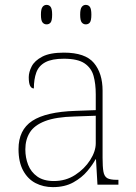

<svg xmlns="http://www.w3.org/2000/svg" viewBox="-20 -758 557 788"><path d="M197 10Q158 10 126 -6.5Q94 -23 75 -58Q56 -93 56 -146Q56 -225 112.5 -262Q169 -299 290 -303L373 -306V-371Q373 -414 364 -446.5Q355 -479 327 -498Q299 -517 242 -517Q193 -517 166 -502.5Q139 -488 129 -460.5Q119 -433 119 -395Q109 -395 103.5 -406Q98 -417 98 -441Q98 -462 110 -485.5Q122 -509 153.5 -525.5Q185 -542 242 -542Q330 -542 365.5 -499.5Q401 -457 401 -386V-110Q401 -73 404.5 -53.5Q408 -34 420 -27Q432 -20 459 -20H466V0H380L374 -104H372Q361 -83 338.5 -56Q316 -29 281 -9.5Q246 10 197 10ZM201 -15Q250 -15 288.5 -40Q327 -65 350 -101Q373 -137 373 -170V-283L287 -280Q209 -278 165 -261Q121 -244 102.5 -214.5Q84 -185 84 -145Q84 -111 95.5 -81.5Q107 -52 133 -33.5Q159 -15 201 -15ZM332 -658Q322 -658 315.5 -666Q309 -674 309 -698Q309 -721 315.5 -729.5Q322 -738 332 -738Q343 -738 349 -729.5Q355 -721 355 -698Q355 -674 349 -666Q343 -658 332 -658ZM171 -658Q161 -658 154.5 -666Q148 -674 148 -698Q148 -721 154.5 -729.5Q161 -738 171 -738Q182 -738 188 -729.5Q194 -721 194 -698Q194 -674 188 -666Q182 -658 171 -658Z"/></svg>

Font: Noto Serif Thai Thin
Style: Regular
Weight: 250
Version: Version 2.001